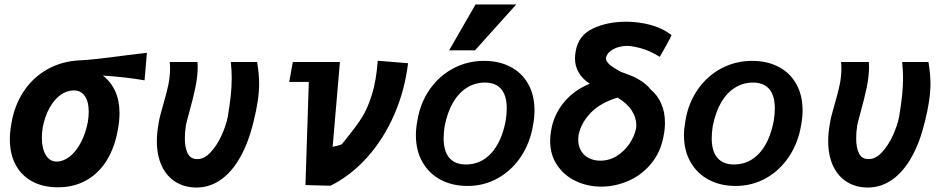

<svg xmlns="http://www.w3.org/2000/svg" viewBox="-20 -827 4240 858"><path d="M24 -205Q24 -236.5 31 -275.5Q44 -354 84.5 -416.5Q125 -479 190.2 -516.5Q255.5 -554 339.5 -557.5Q388 -559 545 -580Q604.5 -587.5 636.5 -591L626 -468Q546.5 -482 439.5 -489.5Q514 -431 514 -322Q514 -286 507 -249.5Q493.5 -170 457.8 -111.5Q422 -53 366.2 -21.5Q310.5 10 239 10Q173 10 124.5 -16Q76 -42 50 -90.5Q24 -139 24 -205ZM372.5 -281.5Q376.5 -308.5 376.5 -327.5Q376.5 -373.5 358.8 -398.2Q341 -423 310 -423Q278 -423 249.8 -402.2Q221.5 -381.5 201 -344.2Q180.5 -307 171 -258Q167 -231.5 167 -212Q167 -163 184.8 -134Q202.5 -105 233 -105Q262.5 -105 290.5 -126.5Q318.5 -148 340.2 -188Q362 -228 372.5 -281.5Z M681 -196.5Q681 -233.5 688.5 -274.5Q691 -291.5 696.8 -313.8Q702.5 -336 709 -358Q724 -409 732 -446.5Q740 -484 740 -521.5Q740 -536 738.5 -550H862.5Q863.5 -536 863.5 -529Q863.5 -485.5 853.2 -436.5Q843 -387.5 825.5 -324.5Q813 -279 811 -268.5Q806 -236 806 -208.5Q806 -167 818.8 -141.5Q831.5 -116 862 -116Q893 -116 921.2 -146.5Q949.5 -177 969.8 -221.2Q990 -265.5 998 -305.5Q1007 -359.5 1011.2 -400Q1015.5 -440.5 1015.5 -479.5Q1015.5 -511 1011.5 -550H1129Q1138 -495 1138 -453Q1138 -382 1113.5 -285.5Q1091.5 -192.5 1054.2 -125.8Q1017 -59 967 -24Q917 11 858.5 11Q805 11 764.8 -14Q724.5 -39 702.8 -85.8Q681 -132.5 681 -196.5Z M1360 -461H1272.5L1288.5 -550H1499L1466.5 -171Q1469.5 -171 1489.5 -176.2Q1509.5 -181.5 1509.5 -185Q1526.5 -207 1535.5 -217.5Q1574 -265 1598.2 -303.5Q1622.5 -342 1642 -404.2Q1661.5 -466.5 1668 -555.5L1803.5 -544.5Q1789 -423.5 1742.2 -315.8Q1695.5 -208 1622.2 -125.5Q1549 -43 1457 3L1345 0Z M1838.5 -223Q1838.5 -251.5 1845 -288Q1858 -366.5 1900.2 -427.2Q1942.5 -488 2005.8 -521.5Q2069 -555 2143.5 -555Q2210.5 -555 2261.5 -528.2Q2312.5 -501.5 2340.5 -451.5Q2368.5 -401.5 2368.5 -334Q2368.5 -301.5 2362 -267.5Q2349 -189 2308.2 -127.5Q2267.5 -66 2205.5 -31Q2143.5 4 2069 4Q2002 4 1949.8 -23.5Q1897.5 -51 1868 -102.5Q1838.5 -154 1838.5 -223ZM2239.5 -286Q2244.5 -315.5 2244.5 -342.5Q2244.5 -399.5 2219.8 -428.8Q2195 -458 2147 -458Q2103 -458 2066.5 -435.2Q2030 -412.5 2004.5 -368.8Q1979 -325 1967 -263Q1962.5 -234 1962.5 -209Q1962.5 -151 1988 -121.5Q2013.5 -92 2062 -92Q2128.5 -92 2175 -142.2Q2221.5 -192.5 2239.5 -286ZM1987 -602 2105 -807H2287L2102.5 -602Z M2438.5 -197.5Q2438.5 -220.5 2443 -245Q2454.5 -314 2499.5 -369Q2544.5 -424 2615.5 -453Q2584 -473 2566.8 -501.8Q2549.5 -530.5 2549.5 -566Q2549.5 -581.5 2552.5 -597Q2564 -668.5 2628.8 -699.2Q2693.5 -730 2778.5 -730Q2834 -730 2887.8 -715.5Q2941.5 -701 2981 -670Q2974.5 -654.5 2953.5 -617.5Q2936 -587 2928.5 -573Q2882.5 -601 2843.5 -611.5Q2804.5 -622 2781.5 -622Q2765 -622 2745 -616.8Q2725 -611.5 2708.5 -599.2Q2692 -587 2687.5 -567.5Q2687 -555.5 2700.5 -541.8Q2714 -528 2754.5 -506Q2789.5 -493.5 2809.5 -484.8Q2829.5 -476 2850.2 -462Q2871 -448 2887.5 -427.5Q2918.5 -401.5 2935 -363.8Q2951.5 -326 2951.5 -279Q2951.5 -250 2946 -223Q2933.5 -148.5 2890.5 -96.5Q2847.5 -44.5 2788.2 -18.8Q2729 7 2667 7Q2605.5 7 2553.2 -17.8Q2501 -42.5 2469.8 -88.8Q2438.5 -135 2438.5 -197.5ZM2822 -251Q2823.5 -259.5 2823.5 -268Q2823.5 -302 2802.5 -334Q2781.5 -366 2739.5 -391Q2661 -366.5 2618.5 -321.5Q2576 -276.5 2565.5 -223.5Q2564 -213 2564 -203Q2564 -174 2576.8 -152.8Q2589.5 -131.5 2612 -120.2Q2634.5 -109 2662.5 -109Q2703.5 -109 2737.5 -130.8Q2771.5 -152.5 2793.2 -185.2Q2815 -218 2822 -251Z M3036.5 -223Q3036.5 -251.5 3043 -288Q3056 -366.5 3098.2 -427.2Q3140.5 -488 3203.8 -521.5Q3267 -555 3341.5 -555Q3408.5 -555 3459.5 -528.2Q3510.5 -501.5 3538.5 -451.5Q3566.5 -401.5 3566.5 -334Q3566.5 -301.5 3560 -267.5Q3547 -189 3506.2 -127.5Q3465.5 -66 3403.5 -31Q3341.5 4 3267 4Q3200 4 3147.8 -23.5Q3095.5 -51 3066 -102.5Q3036.5 -154 3036.5 -223ZM3437.5 -286Q3442.5 -315.5 3442.5 -342.5Q3442.5 -399.5 3417.8 -428.8Q3393 -458 3345 -458Q3301 -458 3264.5 -435.2Q3228 -412.5 3202.5 -368.8Q3177 -325 3165 -263Q3160.5 -234 3160.5 -209Q3160.5 -151 3186 -121.5Q3211.5 -92 3260 -92Q3326.5 -92 3373 -142.2Q3419.5 -192.5 3437.5 -286Z M3681 -196.5Q3681 -233.5 3688.5 -274.5Q3691 -291.5 3696.8 -313.8Q3702.5 -336 3709 -358Q3724 -409 3732 -446.5Q3740 -484 3740 -521.5Q3740 -536 3738.5 -550H3862.5Q3863.5 -536 3863.5 -529Q3863.5 -485.5 3853.2 -436.5Q3843 -387.5 3825.5 -324.5Q3813 -279 3811 -268.5Q3806 -236 3806 -208.5Q3806 -167 3818.8 -141.5Q3831.5 -116 3862 -116Q3893 -116 3921.2 -146.5Q3949.5 -177 3969.8 -221.2Q3990 -265.5 3998 -305.5Q4007 -359.5 4011.2 -400Q4015.5 -440.5 4015.5 -479.5Q4015.5 -511 4011.5 -550H4129Q4138 -495 4138 -453Q4138 -382 4113.5 -285.5Q4091.5 -192.5 4054.2 -125.8Q4017 -59 3967 -24Q3917 11 3858.5 11Q3805 11 3764.8 -14Q3724.5 -39 3702.8 -85.8Q3681 -132.5 3681 -196.5Z"/></svg>

Font: JuliaMono Black
Style: Italic
Weight: 900
Italic angle: -9°
Monospace: yes
Designer: cormullion
Foundry: corm
Version: Version 0.057; ttfautohint (v1.8.4)